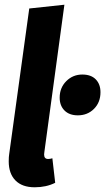

<svg xmlns="http://www.w3.org/2000/svg" viewBox="-20 -778 446 814"><path d="M168 -133Q167 -129 167 -123Q167 -104 184 -104Q193 -104 202 -107L214 -3Q176 16 127 16Q74 16 45.5 -13Q17 -42 17 -94Q17 -114 19 -125L104 -742L253 -758ZM233 -364Q233 -406 261 -434Q289 -462 329 -462Q366 -462 386 -441.5Q406 -421 406 -387Q406 -344 378.5 -316.5Q351 -289 310 -289Q274 -289 253.5 -309.5Q233 -330 233 -364Z"/></svg>

Font: Fira Sans Extra Condensed
Style: Bold Italic
Weight: 700
Width: 3
Italic angle: -8°
Designer: Carrois Corporate & Edenspiekermann AG
Foundry: Carrois Corporate GbR & Edenspiekermann AG
Version: Version 4.203